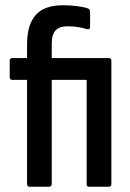

<svg xmlns="http://www.w3.org/2000/svg" viewBox="-20 -711 495 731"><path d="M91 0Q88 0 85.5 -3Q83 -6 83 -10V-407H27Q17 -407 17 -416V-480Q17 -490 27 -490H83V-542Q83 -617 116 -654Q149 -691 220 -691Q249 -691 275 -687.5Q301 -684 314 -679Q323 -676 323 -667V-608Q323 -597 311 -600Q296 -605 276.5 -608Q257 -611 238 -611Q207 -611 192 -595.5Q177 -580 177 -544V-490H394Q404 -490 404 -480V-10Q404 0 394 0H318Q310 0 310 -10V-407H177V-10Q177 -6 174 -3Q171 0 167 0Z"/></svg>

Font: Sofia Sans Condensed SemiBold
Style: Regular
Weight: 600
Designer: Botio Nikoltchev, Ani Petrova
Foundry: lettersoup
Version: Version 4.101